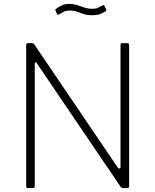

<svg xmlns="http://www.w3.org/2000/svg" viewBox="-20 -963 795 983"><path d="M632 -742Q641 -742 641 -732V-10Q641 -5 639 -2.5Q637 0 632 0H617Q611 0 606.5 -0.5Q602 -1 598 -6L170 -637Q165 -645 161.5 -644Q158 -643 158 -637V-9Q158 0 148 0H123Q114 0 114 -10V-732Q114 -742 123 -742H141Q147 -742 150 -741Q153 -740 156 -735L583 -105Q588 -98 592.5 -100.5Q597 -103 597 -107V-733Q597 -742 605 -742ZM519 -904Q509 -898 494 -891.5Q479 -885 452 -885Q426 -885 408 -891Q390 -897 374.5 -903Q359 -909 338 -909Q316 -909 304 -901.5Q292 -894 282 -889Q278 -887 275.5 -887.5Q273 -888 271 -893L264 -909Q263 -913 263.5 -914.5Q264 -916 266 -917Q281 -928 296.5 -935.5Q312 -943 334 -943Q356 -943 374.5 -937Q393 -931 412 -924.5Q431 -918 453 -918Q470 -918 480 -922.5Q490 -927 503 -934Q508 -937 511 -936.5Q514 -936 516 -931L524 -913Q526 -909 519 -904Z"/></svg>

Font: Libre Franklin Thin Thin
Style: Regular
Weight: 250
Version: Version 3.000